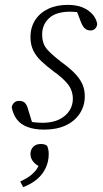

<svg xmlns="http://www.w3.org/2000/svg" viewBox="-20 -520 421 788"><path d="M161 12Q121 12 92.5 1Q64 -10 48.5 -31Q33 -52 28 -81Q31 -92 38.5 -99Q46 -106 58 -106Q75 -106 83 -97Q91 -88 95 -72L115 -7L85 -25Q104 -20 121.5 -18Q139 -16 159 -16Q198 -17 224.5 -30.5Q251 -44 265 -66Q279 -88 279 -114Q279 -147 260 -172.5Q241 -198 200 -227Q172 -248 150 -268.5Q128 -289 116.5 -313Q105 -337 105 -368Q105 -407 124 -437Q143 -467 177.5 -483.5Q212 -500 258 -500Q294 -500 319 -489.5Q344 -479 359.5 -461.5Q375 -444 379 -422Q378 -410 370.5 -402.5Q363 -395 352 -395Q337 -395 327.5 -404Q318 -413 310 -435L291 -485L324 -466Q310 -469 295 -470.5Q280 -472 264 -472Q208 -471 180.5 -444.5Q153 -418 153 -379Q153 -341 172.5 -318.5Q192 -296 231 -266Q263 -243 284.5 -221.5Q306 -200 317 -177Q328 -154 328 -125Q328 -85 307 -53.5Q286 -22 249 -5Q212 12 161 12ZM180 112Q180 143 167.5 169.5Q155 196 132 215.5Q109 235 75 248L63 225Q87 214 102.5 202.5Q118 191 128.5 177Q139 163 145 144L148 166Q127 157 116 143Q105 129 105 112Q105 95 116 83Q127 71 147 71Q157 71 163 73Q169 75 173 78Q176 84 178 92.5Q180 101 180 112Z"/></svg>

Font: Source Serif 4 Light
Style: Italic
Weight: 300
Italic angle: -12°
Designer: Frank Grießhammer
Foundry: Adobe Systems Incorporated
Version: Version 4.004;hotconv 1.0.116;makeotfexe 2.5.65601